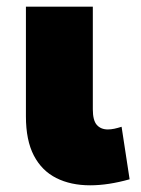

<svg xmlns="http://www.w3.org/2000/svg" viewBox="-20 -540 422 574"><path d="M249.5 14Q191.5 14 148.2 -7.8Q105 -29.5 81.2 -75Q57.5 -120.5 57.5 -192V-520H257.5V-213Q257.5 -180 269.5 -166.5Q281.5 -153 302.5 -153Q311.5 -153 322 -155.2Q332.5 -157.5 343.5 -161L367.5 -4Q335.5 5 306 9.5Q276.5 14 249.5 14Z"/></svg>

Font: Geologica Black
Style: Regular
Weight: 900
Designer: Sindre Bremnes, Frode Helland
Foundry: Monokrom Skriftforlag AS
Version: Version 1.010;gftools[0.9.28]